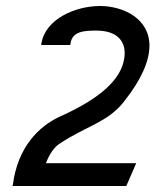

<svg xmlns="http://www.w3.org/2000/svg" viewBox="-20 -610 518 640"><path d="M23 5 22 10H401L434 -66H133C138 -79 153 -114 177 -130C268 -191 338 -201 393 -271C513 -422 489 -513 426 -557C394 -580 350 -590 314 -590C230 -590 131 -546 118 -465L117 -460H214L215 -465C221 -506 260 -508 302 -508C367 -508 404 -475 394 -414C383 -347 319 -284 181 -222C108 -189 39 -118 23 5Z"/></svg>

Font: Charger Sport
Style: SeBdObl
Weight: 600
Designer: Jasper
Foundry: Cannot Into Space Fonts
Version: Version 1.1